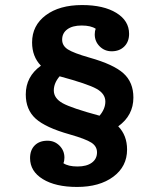

<svg xmlns="http://www.w3.org/2000/svg" viewBox="-20 -730 630 760"><path d="M448 -230Q483 -194 483 -138Q483 -71 428.5 -30.5Q374 10 285 10Q200 10 149.5 -21Q99 -52 99 -104Q99 -136 117.5 -154.5Q136 -173 168 -173Q196 -173 215.5 -153.5Q235 -134 235 -106Q235 -93 231 -84Q250 -71 287 -71Q323 -71 343.5 -86Q364 -101 364 -127Q364 -151 341.5 -165.5Q319 -180 256 -198Q160 -225 121 -260.5Q82 -296 82 -356Q82 -427 142 -470Q107 -506 107 -562Q107 -629 161 -669.5Q215 -710 305 -710Q390 -710 440.5 -679Q491 -648 491 -596Q491 -565 472 -546Q453 -527 422 -527Q394 -527 374.5 -546.5Q355 -566 355 -594Q355 -607 359 -616Q340 -629 303 -629Q267 -629 246.5 -614Q226 -599 226 -573Q226 -549 248.5 -534.5Q271 -520 334 -502Q430 -475 469 -439.5Q508 -404 508 -344Q508 -273 448 -230ZM374 -272Q397 -299 397 -328Q397 -359 362 -378.5Q327 -398 216 -428Q193 -401 193 -372Q193 -341 228 -321.5Q263 -302 374 -272Z"/></svg>

Font: Solway Medium
Style: Regular
Weight: 500
Designer: Mariya V. Pigoulevskaya
Foundry: The Northern Block Ltd.
Version: Version 1.000;hotconv 1.0.109;makeotfexe 2.5.65596